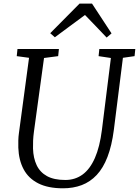

<svg xmlns="http://www.w3.org/2000/svg" viewBox="-20 -1008 752 1038"><path d="M644.5 -695.5 595.5 -306Q584.5 -220.5 561.2 -160Q538 -99.5 502.8 -62Q467.5 -24.5 421.8 -7.2Q376 10 320.5 10Q239.5 10 186.8 -16.8Q134 -43.5 107.8 -92.8Q81.5 -142 79 -209.5Q78.5 -228 79 -248.5Q79.5 -269 82.5 -290L137 -695.5L70.5 -704.5L74.5 -743H298.5L294.5 -704.5L218 -694.5L163.5 -296.5Q160 -270.5 159 -248.2Q158 -226 158.5 -205Q160 -153.5 178.2 -115Q196.5 -76.5 234.2 -55.8Q272 -35 333 -35Q386 -35 426.2 -64.2Q466.5 -93.5 493 -153.8Q519.5 -214 531 -306L579.5 -694.5L513 -704.5L517 -743H711.5L707.5 -704.5ZM251.5 -828.5 410 -988.5H477.5L583 -827.5L556.5 -805Q527.5 -835.5 498.2 -866.2Q469 -897 439.5 -927Q399 -897 358.5 -867.2Q318 -837.5 276.5 -806.5Z"/></svg>

Font: Merriweather 28pt Light
Style: Italic
Weight: 300
Italic angle: -7.8°
Version: Version 2.101